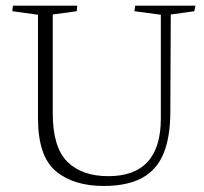

<svg xmlns="http://www.w3.org/2000/svg" viewBox="-20 -627 703 661"><path d="M110.8 -220.7Q110.8 -88.9 172.1 -37.8Q233.4 13.2 336.9 13.2Q418.5 13.2 469 -14.4Q519.5 -42 542.7 -97.7Q565.9 -153.3 566.4 -239.3L567.9 -577.1L648.9 -588.4L652.8 -607.4H445.3L442.9 -588.4L533.7 -576.2V-219.2Q533.7 -20.5 353 -20.5Q261.7 -20.5 211.7 -70.3Q161.6 -120.1 161.6 -236.8V-577.1L244.1 -588.4L246.1 -607.4H24.4L22.5 -588.4L110.8 -576.2Z"/></svg>

Font: Neuton ExtraLight
Style: Regular
Weight: 275
Designer: Brian M Zick
Foundry: Brian M Zick
Version: Version 1.560